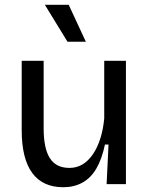

<svg xmlns="http://www.w3.org/2000/svg" viewBox="-20 -772 627 805"><path d="M245 13Q159 13 115 -47Q71 -107 71 -226V-517H163V-234Q163 -150 189 -109Q215 -68 271 -68Q302 -68 326.5 -83Q351 -98 370 -126Q389 -154 401 -192.5Q413 -231 417 -276V-517H508V-216V0H427L435 -166H420Q407 -104 383.5 -64.5Q360 -25 325 -6Q290 13 245 13ZM263 -597 168 -752H268L340 -597Z"/></svg>

Font: Bricolage Grotesque
Style: Regular
Weight: 400
Designer: Mathieu Triay
Foundry: Atelier Triay
Version: Version 1.001;gftools[0.9.33.dev8+g029e19f]